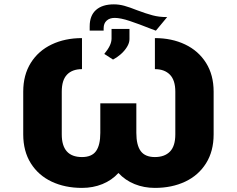

<svg xmlns="http://www.w3.org/2000/svg" viewBox="-20 -871 1110 900"><path d="M763.7 -791 710.9 -727.5H710Q709.5 -727.5 686.5 -736.3Q631.3 -758.3 588.1 -772.7Q544.9 -787.1 517.6 -787.1Q494.1 -787.1 480 -774.4Q465.8 -761.7 465.8 -738.3V-727.5H400.4V-747.1Q400.4 -798.3 430.2 -824.5Q460 -850.6 513.7 -850.6Q538.1 -850.6 563 -843.8Q587.9 -836.9 622.1 -823.2Q665 -807.1 695.3 -799.1Q725.6 -791 760.7 -791ZM502.9 -690.4V-735.4H586.9V-687.5Q586.9 -669.9 575.2 -650.9Q563.5 -631.8 545.4 -616.2Q527.3 -600.6 509.8 -591.8L468.8 -618.2Q485.8 -638.7 494.4 -656.5Q502.9 -674.3 502.9 -690.4ZM269.5 -441.4V-241.2Q269.5 -134.8 364.3 -134.8Q410.2 -134.8 430.2 -162.8Q450.2 -190.9 450.2 -248V-386.7H619.1V-248Q619.1 -190.9 639.6 -162.8Q660.2 -134.8 706.1 -134.8Q751.5 -134.8 776.6 -160.4Q801.8 -186 801.8 -241.2V-441.4Q801.8 -495.1 776.4 -521Q751 -546.9 706.1 -546.9V-692.4Q785.2 -692.4 847.7 -662.6Q910.2 -632.8 945.8 -576.2Q981.4 -519.5 981.4 -441.4V-241.2Q981.4 -162.1 945.8 -105.5Q910.2 -48.8 847.9 -19.5Q785.6 9.8 706.1 9.8Q654.8 9.8 610.8 -8.1Q566.9 -25.9 535.2 -60.1Q503.9 -25.9 460 -8.1Q416 9.8 364.3 9.8Q284.7 9.8 222.4 -19.5Q160.2 -48.8 124.5 -105.5Q88.9 -162.1 88.9 -241.2V-441.4Q88.9 -519.5 124.3 -576.2Q159.7 -632.8 222.2 -662.6Q284.7 -692.4 364.3 -692.4V-546.9Q318.8 -546.9 294.2 -521.2Q269.5 -495.6 269.5 -441.4Z"/></svg>

Font: Pretendard JP Black
Style: Regular
Weight: 900
Designer: Base glyphs from Inter by Rasmus Andersson; Hangeul glyphs from Noto Sans CJK(Source Han Sans) by Jang Soo-young and Kan
Foundry: Kil Hyung-jin
Version: Version 1.309